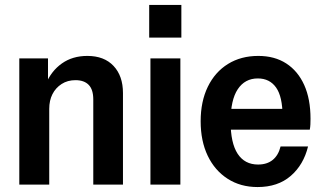

<svg xmlns="http://www.w3.org/2000/svg" viewBox="-20 -746 1301 776"><path d="M58 0V-510H174V-402H179V0ZM357 0V-344Q357 -384 338.5 -403Q320 -422 285 -422Q253 -422 229 -406.5Q205 -391 192 -365.5Q179 -340 179 -306L165 -406Q187 -459 230 -489.5Q273 -520 333 -520Q401 -520 439 -479.5Q477 -439 477 -370V0Z M588 0V-510H709V0ZM583 -594V-726H713V-594Z M1021 10Q952 10 900 -23.5Q848 -57 819.5 -116.5Q791 -176 791 -256Q791 -336 820 -395.5Q849 -455 901.5 -487.5Q954 -520 1024 -520Q1090 -520 1137 -489.5Q1184 -459 1209.5 -402.5Q1235 -346 1235 -266Q1235 -254 1234.5 -243Q1234 -232 1232 -222H866V-306H1149L1122 -276Q1122 -355 1096 -392Q1070 -429 1022 -429Q970 -429 941 -385.5Q912 -342 912 -255Q912 -168 940.5 -124.5Q969 -81 1023 -81Q1059 -81 1082 -99.5Q1105 -118 1114 -154H1225Q1207 -80 1155 -35Q1103 10 1021 10Z"/></svg>

Font: Instrument Sans SemiCondensed SemiBold
Style: Regular
Weight: 600
Width: 4
Designer: Rodrigo Fuenzalida
Foundry: fragTYPE
Version: Version 1.000;gftools[0.9.28]